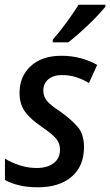

<svg xmlns="http://www.w3.org/2000/svg" viewBox="-20 -786 468 816"><path d="M141 10Q96 10 61 1.5Q26 -7 1 -21V-112Q26 -96 62 -84Q98 -72 135 -72Q181 -72 208 -92.5Q235 -113 235 -150Q235 -176 219.5 -195.5Q204 -215 159 -246Q111 -278 87 -310.5Q63 -343 63 -391Q63 -461 110.5 -505Q158 -549 241 -549Q286 -549 325 -538Q364 -527 393 -510L358 -433Q334 -448 305 -457.5Q276 -467 243 -467Q207 -467 185.5 -449Q164 -431 164 -401Q164 -377 178.5 -358.5Q193 -340 236 -312Q282 -279 309.5 -247.5Q337 -216 337 -161Q337 -80 284.5 -35Q232 10 141 10ZM204 -617Q233 -650 263 -691Q293 -732 314 -766H428V-757Q417 -744 398 -723.5Q379 -703 355.5 -680.5Q332 -658 309.5 -638.5Q287 -619 270 -606H204Z"/></svg>

Font: Noto Sans SemiCondensed Medium
Style: Italic
Weight: 500
Width: 4
Italic angle: -12°
Designer: Monotype Design Team
Foundry: Monotype Imaging Inc.
Version: Version 2.013; ttfautohint (v1.8.4.7-5d5b)